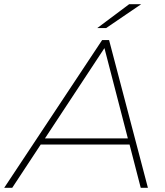

<svg xmlns="http://www.w3.org/2000/svg" viewBox="-65 -890 781 910"><path d="M-45 0 419 -700H452L636 0H602L549 -205H128L-7 0ZM148 -234H541L430 -662ZM396 -757 547 -870H604L438 -757Z"/></svg>

Font: Montserrat ExtraLight
Style: Italic
Weight: 200
Italic angle: -11.3°
Designer: Julieta Ulanovsky
Foundry: Julieta Ulanovsky
Version: Version 9.000; ttfautohint (v1.8.4.7-5d5b)